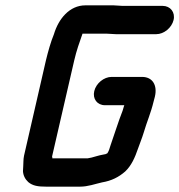

<svg xmlns="http://www.w3.org/2000/svg" viewBox="-20 -669 671 719"><path d="M589 -647H438C428 -647 416 -649 405 -649H300C240 -649 199 -598 182 -541C170 -512 160 -476 152 -443L70 -86C67 -72 68 -58 67 -46L66 -28C67 -12 74 2 86 13C103 27 122 30 154 30H279C310 30 335 20 362 14C398 8 425 -6 449 -27C472 -49 485 -78 497 -113C504 -133 512 -152 518 -172C530 -213 545 -246 555 -288L560 -307C570 -349 552 -381 512 -381H398C369 -381 340 -357 333 -328C326 -299 344 -275 373 -275H446L445 -274L439 -254C423 -214 408 -164 394 -125C390 -112 388 -104 382 -95C376 -92 375 -91 366 -90C349 -87 339 -83 323 -79L313 -77C310 -76 307 -76 304 -76H176C176 -79 176 -81 175 -83L258 -443C266 -478 278 -512 289 -543H378C390 -543 402 -541 414 -541H565C594 -541 623 -565 630 -594C637 -623 618 -647 589 -647Z"/></svg>

Font: Electronic
Style: HvIt
Weight: 900
Version: Version 1.011